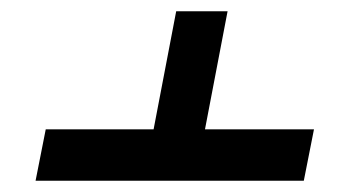

<svg xmlns="http://www.w3.org/2000/svg" viewBox="-20 -571 602 340"><path d="M536 -342 518 -251H43L61 -342H252L292 -551H383L343 -342Z"/></svg>

Font: Libra Sans
Style: Italic
Weight: 400
Italic angle: -12°
Foundry: Context Ltd
Version: Version 1.002